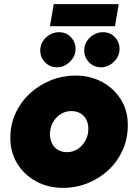

<svg xmlns="http://www.w3.org/2000/svg" viewBox="-20 -897 669 930"><path d="M286 13Q213 13 155 -18.5Q97 -50 63.5 -105Q30 -160 30 -229Q30 -294 55.5 -349Q81 -404 125 -444.5Q169 -485 226 -508Q283 -531 345 -531Q418 -531 475.5 -499.5Q533 -468 566.5 -413.5Q600 -359 599 -289Q599 -225 574 -169.5Q549 -114 505.5 -73.5Q462 -33 405.5 -10Q349 13 286 13ZM305 -160Q334 -160 357 -175.5Q380 -191 394 -216.5Q408 -242 408 -273Q408 -298 398 -317.5Q388 -337 369.5 -348Q351 -359 325 -359Q296 -359 272.5 -343.5Q249 -328 235.5 -302.5Q222 -277 222 -247Q222 -222 232 -202Q242 -182 260.5 -171Q279 -160 305 -160ZM469 -571Q435 -571 411.5 -595Q388 -619 388 -652Q388 -689 415.5 -715Q443 -741 479 -741Q514 -741 536.5 -717Q559 -693 559 -660Q559 -624 531.5 -597.5Q504 -571 469 -571ZM256 -571Q222 -571 198.5 -595Q175 -619 175 -652Q175 -689 202.5 -715Q230 -741 266 -741Q301 -741 323.5 -717Q346 -693 346 -660Q346 -624 318.5 -597.5Q291 -571 256 -571ZM222 -770 240 -877H555L537 -770Z"/></svg>

Font: MuseoModerno Black
Style: Italic
Weight: 900
Italic angle: -9°
Designer: Pablo Cosgaya, Héctor Gatti, Marcela Romero, and the Authors of The MuseoModerno Project.
Foundry: Omnibus-Type Team
Version: Version 1.003